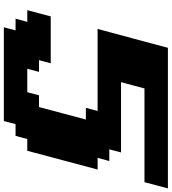

<svg xmlns="http://www.w3.org/2000/svg" viewBox="34 -950 915 1024"><g transform="rotate(90 492.0 -437.5)"><path d="M125 0H625L641.6 -62.5H704.1L721.2 -125H783.7Q800.8 -187.5 833.7 -312.5Q866.7 -437.5 883.8 -500H821.3L838.4 -562.5H775.9L792.5 -625H417.5Q423.3 -646 434.6 -687.7Q445.8 -729.5 451.2 -750H951.2Q956.5 -770.5 967.5 -812.5Q978.5 -854.5 984.4 -875H234.4Q217.8 -812.5 184.3 -687.5Q150.9 -562.5 133.8 -500H571.3L554.7 -437.5H617.2Q606 -396 583.7 -312.5Q561.5 -229 550.3 -187.5H487.8L471.2 -125H346.2L362.8 -187.5H300.3L316.9 -250H66.9Q61.5 -229 50.3 -187.3Q39.1 -145.5 33.7 -125H96.2L79.1 -62.5H141.6Z"/></g></svg>

Font: Faithful 32x
Style: BoldOblique
Weight: 400
Foundry: Faithful Resource Pack
Version: Version 1.0; January 27, 2023